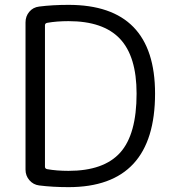

<svg xmlns="http://www.w3.org/2000/svg" viewBox="-20 -760 698 790"><path d="M165 -656V-74Q165 -66 174 -64Q213 -57 262 -57Q407 -57 474.5 -132Q542 -207 542 -375Q542 -528 473.5 -600.5Q405 -673 262 -673Q213 -673 174 -666Q165 -664 165 -656ZM141 3Q117 0 101 -18.5Q85 -37 85 -62V-668Q85 -693 100.5 -711.5Q116 -730 141 -733Q196 -740 262 -740Q618 -740 618 -375Q618 10 262 10Q196 10 141 3Z"/></svg>

Font: Rounded Mplus 1c
Style: Regular
Weight: 400
Version: Version 1.059.20150529